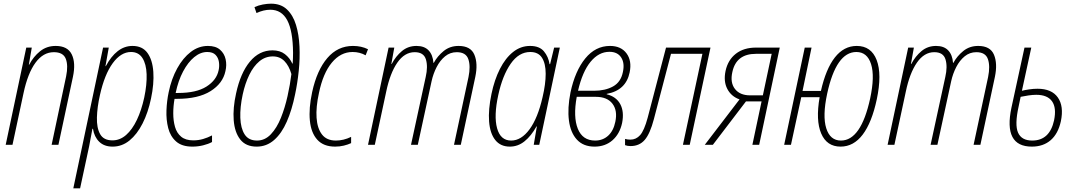

<svg xmlns="http://www.w3.org/2000/svg" viewBox="-20 -788 5849 1045"><path d="M11 0 123 -529H153L137 -436H139Q162 -480 198 -509Q234 -538 283 -538Q348 -538 370.5 -492Q393 -446 377 -370L298 0H261L340 -373Q352 -432 338 -468Q324 -504 273 -504Q215 -504 173 -446.5Q131 -389 108 -281L48 0Z M379 237 541 -529H572L554 -428H556Q584 -481 620.5 -509.5Q657 -538 701 -538Q755 -538 782.5 -500Q810 -462 814.5 -397Q819 -332 802 -252Q786 -175 756 -116Q726 -57 685 -23.5Q644 10 593 10Q547 10 520 -16.5Q493 -43 486 -87H483Q479 -64 474 -39Q469 -14 465 9L416 237ZM592 -24Q633 -24 666.5 -53.5Q700 -83 725 -135.5Q750 -188 765 -257Q780 -328 778 -384Q776 -440 755 -472.5Q734 -505 693 -505Q638 -505 593.5 -444Q549 -383 524 -271Q509 -205 507.5 -148.5Q506 -92 525 -58Q544 -24 592 -24Z M1027 10Q970 10 938.5 -18Q907 -46 895.5 -91Q884 -136 886 -187.5Q888 -239 898 -286Q913 -359 944.5 -416Q976 -473 1018.5 -505.5Q1061 -538 1112 -538Q1154 -538 1177.5 -517.5Q1201 -497 1208 -465.5Q1215 -434 1207 -401Q1193 -334 1126 -292Q1059 -250 943 -250H930Q923 -211 923 -171Q923 -131 932.5 -97.5Q942 -64 966 -44Q990 -24 1032 -24Q1060 -24 1085.5 -31.5Q1111 -39 1134 -51V-15Q1114 -4 1085.5 3Q1057 10 1027 10ZM1108 -505Q1071 -505 1037 -477Q1003 -449 976.5 -399Q950 -349 936 -282H950Q1049 -282 1104 -317Q1159 -352 1170 -406Q1175 -428 1171.5 -451Q1168 -474 1153 -489.5Q1138 -505 1108 -505Z M1377 10Q1318 10 1287.5 -29Q1257 -68 1252 -134Q1247 -200 1265 -280Q1289 -391 1340 -452.5Q1391 -514 1463 -514Q1504 -514 1530.5 -493.5Q1557 -473 1571 -442H1573Q1574 -455 1574.5 -471.5Q1575 -488 1575 -501Q1574 -620 1543.5 -677.5Q1513 -735 1451 -735Q1415 -735 1376 -717L1365 -749Q1386 -759 1410.5 -763.5Q1435 -768 1455 -768Q1509 -768 1542 -736.5Q1575 -705 1591 -652.5Q1607 -600 1610 -535Q1613 -470 1606 -402.5Q1599 -335 1586 -274Q1569 -190 1541 -126Q1513 -62 1472 -26Q1431 10 1377 10ZM1379 -23Q1422 -23 1454.5 -57.5Q1487 -92 1509 -147Q1531 -202 1545 -265Q1559 -328 1566 -385Q1553 -430 1528 -455.5Q1503 -481 1465 -481Q1424 -481 1392 -454.5Q1360 -428 1337 -381Q1314 -334 1301 -274Q1286 -204 1288 -147Q1290 -90 1311.5 -56.5Q1333 -23 1379 -23Z M1804 10Q1741 10 1707 -27.5Q1673 -65 1666.5 -132Q1660 -199 1679 -287Q1705 -406 1761.5 -472Q1818 -538 1901 -538Q1947 -538 1983 -520L1970 -487Q1938 -505 1899 -505Q1834 -505 1786 -447Q1738 -389 1716 -282Q1699 -205 1703 -147Q1707 -89 1732.5 -56Q1758 -23 1808 -23Q1850 -23 1891 -43V-9Q1874 -1 1851.5 4.5Q1829 10 1804 10Z M1983 0 2095 -529H2126L2110 -440H2112Q2134 -482 2167.5 -510Q2201 -538 2247 -538Q2290 -538 2313 -513.5Q2336 -489 2339 -446H2341Q2361 -483 2395 -510.5Q2429 -538 2476 -538Q2542 -538 2562 -490Q2582 -442 2567 -370L2488 0H2451L2530 -369Q2542 -428 2529 -466Q2516 -504 2466 -504Q2430 -504 2402.5 -481.5Q2375 -459 2356.5 -423Q2338 -387 2329 -346L2254 0H2217L2297 -369Q2310 -426 2298 -465Q2286 -504 2237 -504Q2182 -504 2142.5 -447Q2103 -390 2082 -289L2020 0Z M2755 10Q2704 10 2675.5 -26Q2647 -62 2642 -126.5Q2637 -191 2655 -277Q2671 -354 2701 -413Q2731 -472 2772.5 -505Q2814 -538 2865 -538Q2916 -538 2940.5 -508.5Q2965 -479 2971 -439H2974L2996 -529H3027L2915 0H2885L2902 -100H2900Q2871 -48 2835 -19Q2799 10 2755 10ZM2762 -23Q2817 -23 2862 -84Q2907 -145 2933 -259Q2950 -331 2950 -386.5Q2950 -442 2930 -473.5Q2910 -505 2866 -505Q2804 -505 2759.5 -441Q2715 -377 2692 -271Q2667 -157 2685.5 -90Q2704 -23 2762 -23Z M3216 10Q3155 10 3120 -28Q3085 -66 3076.5 -132.5Q3068 -199 3085 -285Q3110 -402 3165.5 -470Q3221 -538 3300 -538Q3360 -538 3390 -497.5Q3420 -457 3407 -394Q3387 -296 3282 -277V-275Q3334 -262 3356 -221Q3378 -180 3366 -119Q3353 -59 3313.5 -24.5Q3274 10 3216 10ZM3297 -506Q3239 -506 3194.5 -452Q3150 -398 3126 -294H3213Q3274 -294 3316.5 -317.5Q3359 -341 3370 -395Q3381 -444 3361 -475Q3341 -506 3297 -506ZM3219 -23Q3261 -23 3290 -49.5Q3319 -76 3329 -125Q3342 -186 3313.5 -223.5Q3285 -261 3223 -261H3119Q3099 -151 3125 -87Q3151 -23 3219 -23Z M3412 7Q3395 7 3382 2V-32Q3395 -28 3411 -28Q3442 -28 3464 -52.5Q3486 -77 3505 -147L3605 -529H3847L3734 0H3697L3803 -495H3632L3539 -140Q3518 -60 3489 -26.5Q3460 7 3412 7Z M3816 0 4005 -247Q3960 -263 3938.5 -304Q3917 -345 3929 -402Q3942 -462 3985 -495.5Q4028 -529 4095 -529H4224L4112 0H4075L4125 -236H4040L3860 0ZM4063 -269H4132L4180 -495H4094Q3987 -495 3966 -396Q3953 -339 3980 -304Q4007 -269 4063 -269Z M4248 0 4360 -529H4397L4348 -293H4448Q4475 -413 4524 -475.5Q4573 -538 4643 -538Q4722 -538 4751.5 -461Q4781 -384 4752 -247Q4725 -121 4675.5 -55.5Q4626 10 4555 10Q4480 10 4449.5 -61.5Q4419 -133 4441 -259H4341L4285 0ZM4557 -23Q4666 -23 4716 -252Q4742 -373 4721 -439Q4700 -505 4641 -505Q4531 -505 4482 -278Q4456 -157 4477 -90Q4498 -23 4557 -23Z M4811 0 4923 -529H4954L4938 -440H4940Q4962 -482 4995.5 -510Q5029 -538 5075 -538Q5118 -538 5141 -513.5Q5164 -489 5167 -446H5169Q5189 -483 5223 -510.5Q5257 -538 5304 -538Q5370 -538 5390 -490Q5410 -442 5395 -370L5316 0H5279L5358 -369Q5370 -428 5357 -466Q5344 -504 5294 -504Q5258 -504 5230.5 -481.5Q5203 -459 5184.5 -423Q5166 -387 5157 -346L5082 0H5045L5125 -369Q5138 -426 5126 -465Q5114 -504 5065 -504Q5010 -504 4970.5 -447Q4931 -390 4910 -289L4848 0Z M5596 10Q5440 10 5485 -202L5556 -529H5593L5542 -294Q5558 -298 5581.5 -301.5Q5605 -305 5627 -305Q5704 -305 5737.5 -257.5Q5771 -210 5754 -128Q5739 -60 5698.5 -25Q5658 10 5596 10ZM5524 -208Q5502 -109 5521 -66Q5540 -23 5598 -23Q5693 -23 5717 -133Q5731 -201 5706 -236.5Q5681 -272 5620 -272Q5601 -272 5577 -268.5Q5553 -265 5535 -261Z"/></svg>

Font: Noto Sans Condensed ExtraLight
Style: Italic
Weight: 200
Width: 3
Italic angle: -12°
Designer: Monotype Design Team
Foundry: Monotype Imaging Inc.
Version: Version 2.013; ttfautohint (v1.8.4.7-5d5b)